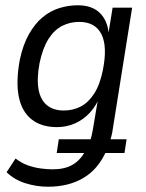

<svg xmlns="http://www.w3.org/2000/svg" viewBox="-20 -519 553 728"><path d="M162 189Q119 189 77 176Q35 163 5 134L39 82Q61 99 84.5 107.5Q108 116 132.5 119.5Q157 123 180 123Q225 123 254.5 106Q284 89 303 55L311 61H195L203 9H326L322 15Q325 6 327.5 -5Q330 -16 332 -27L354 -158L361 -159Q346 -119 321 -92Q296 -65 264 -51Q232 -37 196 -37Q136 -37 99 -67Q62 -97 51 -153.5Q40 -210 55 -292Q67 -349 89.5 -389Q112 -429 141.5 -453.5Q171 -478 205.5 -488.5Q240 -499 275 -499Q331 -499 361 -467.5Q391 -436 393 -380L389 -379L407 -490H481L408 -32Q406 -16 402 -1Q398 14 394 25L387 9H460L452 61H370L384 51Q354 121 297.5 155Q241 189 162 189ZM222 -100Q257 -100 286 -115Q315 -130 337 -164Q359 -198 370 -253Q388 -343 364.5 -389.5Q341 -436 280 -436Q246 -436 216 -421Q186 -406 164 -371.5Q142 -337 130 -280Q119 -221 126 -181Q133 -141 157.5 -120.5Q182 -100 222 -100Z"/></svg>

Font: Nunito Sans 10pt Condensed
Style: Italic
Weight: 400
Width: 3
Italic angle: -9°
Designer: Vernon Adams
Foundry: Vernon Adams
Version: Version 3.101;gftools[0.9.27]